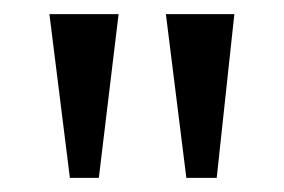

<svg xmlns="http://www.w3.org/2000/svg" viewBox="-20 -734 403 272"><path d="M244 -482 215 -714H312L287 -482ZM79 -482 50 -714H148L120 -482Z"/></svg>

Font: Noto Serif Khmer Condensed
Style: Regular
Weight: 400
Width: 3
Designer: Danh Hong and the Monotype Design Team
Foundry: Monotype Imaging Inc.
Version: Version 2.004